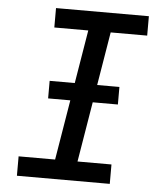

<svg xmlns="http://www.w3.org/2000/svg" viewBox="-53 -781 705 828"><g transform="rotate(5 300.0 -367.5)"><path d="M51 0V-84H209L303 -651H156V-735H558V-651H400L306 -84H453V0ZM156 -344V-420H458V-344Z"/></g></svg>

Font: Iosevka Slab MdExObl
Style: Regular
Weight: 500
Width: 7
Italic angle: -9°
Monospace: yes
Designer: Belleve Invis
Foundry: Belleve Invis
Version: Version 11.1.1; ttfautohint (v1.8.3)